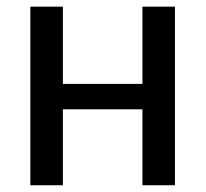

<svg xmlns="http://www.w3.org/2000/svg" viewBox="-20 -548 608 568"><path d="M497.6 0H401.4V-224.6H166V0H69.8V-528.3H166V-299.8H401.4V-528.3H497.6Z"/></svg>

Font: GeogebraSans
Style: Regular
Weight: 400
Designer: Google
Version: Version 1.100140; 2013